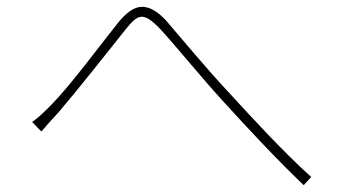

<svg xmlns="http://www.w3.org/2000/svg" viewBox="-20 -601 996 562"><path d="M74 -244 101 -216C114 -231 134 -254 152 -273C206 -336 296 -450 347 -514C366 -538 380 -552 395 -552C409 -552 425 -541 448 -517C492 -470 566 -378 630 -308C700 -231 793 -131 869 -59L891 -83C811 -154 706 -269 651 -329C586 -398 511 -489 466 -541C440 -569 417 -581 396 -581C372 -581 350 -564 326 -535C274 -470 187 -352 131 -295C109 -273 93 -257 74 -244Z"/></svg>

Font: Kinto Sans Thin
Style: Regular
Weight: 100
Designer: Authors: Ryoko NISHIZUKA  (kana & ideographs); Paul D. Hunt (Latin, Greek & Cyrillic); Wenlong ZHANG  (bopomofo); Sandol
Foundry: Adobe Systems Incorporated, ookami Inc.
Version: Version 0.001